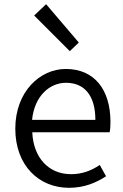

<svg xmlns="http://www.w3.org/2000/svg" viewBox="-20 -883 589 916"><path d="M309 13C384 13 439 -12 486 -42L456 -96C416 -69 372 -52 319 -52C211 -52 139 -132 134 -252H503C506 -265 507 -283 507 -301C507 -457 429 -554 294 -554C170 -554 53 -445 53 -269C53 -92 167 13 309 13ZM133 -311C144 -423 215 -488 295 -488C383 -488 435 -427 435 -311ZM313 -639 356 -680 200 -863 143 -809Z"/></svg>

Font: Noto Sans CJK JP DemiLight
Style: Regular
Weight: 350
Designer: Ryoko NISHIZUKA (kana & ideographs); Paul D. Hunt (Latin, Greek & Cyrillic); Wenlong ZHANG (bopomofo); Sandoll Communica
Foundry: Adobe Systems Incorporated
Version: Version 1.004;PS 1.004;hotconv 1.0.82;makeotf.lib2.5.63406